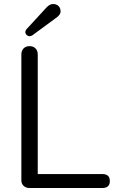

<svg xmlns="http://www.w3.org/2000/svg" viewBox="-20 -941 580 961"><path d="M492.2 0H127Q109.9 0 98.4 -10.5Q86.9 -21 86.9 -38.1V-668Q86.9 -687 97.9 -698.5Q108.9 -710 127.9 -710Q147 -710 158 -698.5Q168.9 -687 168.9 -668V-69.8H492.2Q529.8 -69.8 529.8 -34.9Q529.8 0 492.2 0ZM113.8 -795.9 212.9 -903.8Q229 -920.9 245.6 -920.9Q262.2 -920.9 272.7 -910.9Q283.2 -900.9 283.2 -883.5Q283.2 -866.2 258.8 -850.1L142.1 -764.2Q134.8 -759.8 127.4 -759.8Q120.1 -759.8 113.5 -765.9Q106.9 -772 106.9 -780.3Q106.9 -788.6 113.8 -795.9Z"/></svg>

Font: Nunito-Regular
Style: Regular
Weight: 400
Designer: Vernon Adams
Foundry: newtypography
Version: Version 3.000